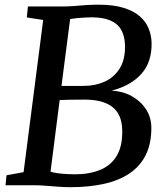

<svg xmlns="http://www.w3.org/2000/svg" viewBox="-20 -770 688 798"><path d="M272.5 8Q249 8 222 6Q195 4 170 2Q145 0 126 0H3L7 -41.5L78 -54.5L159.5 -687L91.5 -697.5L96 -743H233.5Q263.5 -743 287.8 -745Q312 -747 336.2 -748.8Q360.5 -750.5 389.5 -750.5Q451.5 -750.5 493.5 -737.5Q535.5 -724.5 560.8 -702.5Q586 -680.5 597.5 -652.2Q609 -624 610 -593.5Q612 -513.5 568.5 -464Q525 -414.5 443.5 -393Q490.5 -391 527.8 -370.2Q565 -349.5 586.8 -316Q608.5 -282.5 609 -241Q609.5 -173.5 586 -126.2Q562.5 -79 518.2 -49.2Q474 -19.5 411.8 -5.8Q349.5 8 272.5 8ZM291.5 -45.5Q351 -45.5 396 -63.8Q441 -82 465.2 -122.5Q489.5 -163 488 -229Q487 -293.5 447.8 -324.8Q408.5 -356 332.5 -356Q294.5 -356 270.5 -355.5Q246.5 -355 228 -354L190 -56.5Q201.5 -52.5 220.2 -50Q239 -47.5 258.5 -46.5Q278 -45.5 291.5 -45.5ZM235.5 -413Q258.5 -412.5 282.2 -412.8Q306 -413 328 -413Q376 -413 415.2 -430.8Q454.5 -448.5 477.8 -486Q501 -523.5 499.5 -582Q498.5 -620 483.8 -646Q469 -672 438.5 -685Q408 -698 360.5 -698Q351 -698 334.8 -697.2Q318.5 -696.5 301.2 -694.8Q284 -693 271.5 -691Z"/></svg>

Font: Merriweather Medium
Style: Italic
Weight: 500
Italic angle: -7.8°
Version: Version 2.101